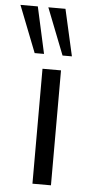

<svg xmlns="http://www.w3.org/2000/svg" viewBox="-97 -804 390 837"><g transform="rotate(5 98.0 -386.0)"><path d="M78 0V-503H159V0ZM38 -568 -42 -772H34L79 -568ZM160 -568 80 -772H155L201 -568Z"/></g></svg>

Font: PRinguin Sans
Style: Regular
Weight: 400
Designer: Vernon Adams
Foundry: Vernon Adams
Version: ""